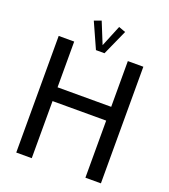

<svg xmlns="http://www.w3.org/2000/svg" viewBox="-159 -1011 992 1125"><g transform="rotate(20 337.5 -448.5)"><path d="M601.6 -727.1H504.9V-441.9H170.4V-727.1H73.7V0H170.4V-356H504.9V0H601.6ZM236.3 -881.8 307.1 -724.1 306.6 -723.6H361.3L360.8 -724.1L431.6 -881.8L388.7 -897.5L334 -764.2L279.8 -897.5Z"/></g></svg>

Font: SG Kara Light
Style: Regular
Weight: 400
Designer: Damoon Khanjanzadeh
Version: Version 1.000